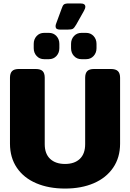

<svg xmlns="http://www.w3.org/2000/svg" viewBox="-20 -1081 756 1116"><path d="M303 -928Q303 -936 306 -943L338 -1030Q344 -1049 351.5 -1055Q359 -1061 380 -1061H447Q476 -1061 476 -1042Q476 -1032 468 -1018L423 -938Q412 -919 404 -914Q396 -909 374 -909H328Q303 -909 303 -928ZM176 -801V-826Q176 -853 193 -871.5Q210 -890 237 -890H264Q291 -890 308 -871.5Q325 -853 325 -826V-801Q325 -774 308 -755.5Q291 -737 264 -737H237Q210 -737 193 -755.5Q176 -774 176 -801ZM393 -801V-826Q393 -853 410 -871.5Q427 -890 454 -890H480Q507 -890 524 -871.5Q541 -853 541 -826V-801Q541 -774 524 -755.5Q507 -737 480 -737H454Q427 -737 410 -755.5Q393 -774 393 -801ZM38 -246V-629Q38 -655 50 -667.5Q62 -680 90 -680H187Q216 -680 228 -667.5Q240 -655 240 -629V-243Q240 -187 271.5 -157.5Q303 -128 358 -128Q413 -128 444 -157.5Q475 -187 475 -243V-629Q475 -655 487 -667.5Q499 -680 527 -680H624Q653 -680 665.5 -667.5Q678 -655 678 -629V-246Q678 -165 637.5 -106Q597 -47 525 -16Q453 15 358 15Q263 15 190.5 -16Q118 -47 78 -106Q38 -165 38 -246Z"/></svg>

Font: Mitr SemiBold
Style: Regular
Weight: 600
Designer: Thanarat Vachiruckul
Foundry: Cadson Demak
Version: Version 1.002